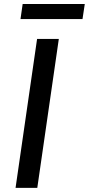

<svg xmlns="http://www.w3.org/2000/svg" viewBox="-20 -912 432 932"><path d="M55.5 0 160 -723H265.5L161 0ZM79.5 -819.5 90 -892.5H391.5L380.5 -819.5Z"/></svg>

Font: Public Sans Thin Medium
Style: Italic
Weight: 500
Italic angle: -8°
Version: Version 2.001